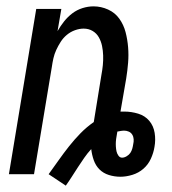

<svg xmlns="http://www.w3.org/2000/svg" viewBox="-20 -548 540 604"><path d="M187 36 133 0Q149 -22 164.5 -44Q180 -66 197 -87.5Q214 -109 233 -128.5Q252 -148 275 -164L299 -312Q302 -328 303.5 -343Q305 -358 304.5 -373.5Q304 -389 301 -403.5Q298 -418 291 -430.5Q284 -443 271.5 -450.5Q259 -458 243 -458Q230 -458 216 -453Q202 -448 190.5 -438.5Q179 -429 171 -416.5Q163 -404 157 -391Q151 -378 148 -364.5Q145 -351 143 -337L87 0H8L94 -520H173L161 -450Q170 -466 181.5 -480.5Q193 -495 207.5 -506Q222 -517 239.5 -522.5Q257 -528 274 -528Q298 -528 320 -518Q342 -508 355.5 -489Q369 -470 375 -447Q381 -424 383 -399.5Q385 -375 383 -350.5Q381 -326 377 -301L359 -197H371Q393 -197 414.5 -190.5Q436 -184 449.5 -168Q463 -152 466.5 -130Q470 -108 466 -86Q463 -67 454.5 -48.5Q446 -30 431 -17Q416 -4 396.5 2Q377 8 359 8Q340 8 322.5 2.5Q305 -3 293 -15Q281 -27 275 -44Q269 -61 267 -79Q255 -66 245 -51.5Q235 -37 225.5 -22.5Q216 -8 206.5 7Q197 22 187 36ZM364 -52Q371 -52 378.5 -56.5Q386 -61 390 -67Q394 -73 396 -80Q398 -87 399 -94Q401 -102 400.5 -110Q400 -118 396 -124.5Q392 -131 385 -134Q378 -137 371 -137Q365 -137 359.5 -136Q354 -135 349 -134V-133Q348 -126 346.5 -118Q345 -110 344.5 -102.5Q344 -95 344.5 -87Q345 -79 346.5 -72Q348 -65 352.5 -58.5Q357 -52 364 -52Z"/></svg>

Font: Iosevka Term Oblique
Style: Regular
Weight: 400
Italic angle: -9°
Monospace: yes
Designer: Belleve Invis
Foundry: Belleve Invis
Version: Version 31.4.0